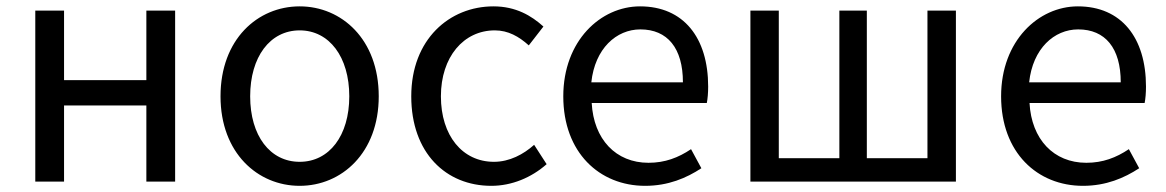

<svg xmlns="http://www.w3.org/2000/svg" viewBox="-20 -577 3703 610"><path d="M92.1 0H183.5V-241.9H445V0H536.4V-543.4H445V-322.5H183.5V-543.4H92.1Z M932.1 13.4C1065.2 13.4 1183.3 -91.1 1183.3 -271C1183.3 -452.3 1065.2 -556.8 932.1 -556.8C798.7 -556.8 680.6 -452.3 680.6 -271C680.6 -91.1 798.7 13.4 932.1 13.4ZM932.1 -62.9C837.7 -62.9 774.8 -146.1 774.8 -271C774.8 -396.1 837.7 -480.5 932.1 -480.5C1026.2 -480.5 1089.7 -396.1 1089.7 -271C1089.7 -146.1 1026.2 -62.9 932.1 -62.9Z M1540.9 13.4C1605.8 13.4 1668 -12.5 1716.7 -55.4L1677 -116.9C1643.1 -86.6 1598.8 -62.9 1549.3 -62.9C1449.2 -62.9 1380.8 -146.1 1380.8 -271C1380.8 -396.1 1452.9 -480.5 1552.1 -480.5C1594.4 -480.5 1628.6 -461.1 1660 -432.8L1706.5 -492.7C1668.3 -527.3 1618.6 -556.8 1547.8 -556.8C1408.3 -556.8 1286.6 -452.3 1286.6 -271C1286.6 -91.1 1396.8 13.4 1540.9 13.4Z M2029.7 13.4C2103 13.4 2160.9 -11.4 2208.3 -42.5L2175.5 -103.1C2135.1 -76.1 2092.9 -59.8 2040.3 -59.8C1936.6 -59.8 1866.1 -134.5 1859.9 -249.7H2225.6C2228.4 -263.7 2229.9 -282.5 2229.9 -301.7C2229.9 -457.3 2151.7 -556.8 2013.4 -556.8C1888.6 -556.8 1769.6 -447.7 1769.6 -271C1769.6 -92.3 1884.6 13.4 2029.7 13.4ZM1858.7 -315.5C1870.1 -422.7 1938.1 -483.6 2014.5 -483.6C2100.3 -483.6 2149.7 -424.5 2149.7 -315.5Z M2364.1 0H3017V-543.4H2926.6V-74.3H2734V-543.4H2646.7V-74.3H2454.3V-543.4H2364.1Z M3420.7 13.4C3494 13.4 3551.9 -11.4 3599.3 -42.5L3566.5 -103.1C3526.1 -76.1 3483.9 -59.8 3431.3 -59.8C3327.6 -59.8 3257.1 -134.5 3250.9 -249.7H3616.6C3619.4 -263.7 3620.9 -282.5 3620.9 -301.7C3620.9 -457.3 3542.7 -556.8 3404.4 -556.8C3279.6 -556.8 3160.6 -447.7 3160.6 -271C3160.6 -92.3 3275.6 13.4 3420.7 13.4ZM3249.7 -315.5C3261.1 -422.7 3329.1 -483.6 3405.5 -483.6C3491.3 -483.6 3540.7 -424.5 3540.7 -315.5Z"/></svg>

Font: Source Han Sans JP VF
Style: Regular
Weight: 250
Designer: Ryoko NISHIZUKA 西塚涼子 (kana, bopomofo & ideographs); Paul D. Hunt (Latin, Greek & Cyrillic); Sandoll Communications 산돌커뮤니
Foundry: Adobe
Version: Version 2.004;hotconv 1.0.118;makeotfexe 2.5.65603